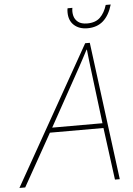

<svg xmlns="http://www.w3.org/2000/svg" viewBox="-108 -949 688 993"><g transform="rotate(-5 236.0 -452.0)"><path d="M-48 0 356 -716H380L473 0H448L412 -271H134L-18 0ZM148 -296H409L372 -594Q370 -614 367 -636.5Q364 -659 362 -682H360Q349 -660 336.5 -637.5Q324 -615 313 -594ZM375 -792Q332 -792 305.5 -816Q279 -840 279 -883Q279 -896 281 -904H306Q302 -883 307 -863Q312 -843 328.5 -830Q345 -817 376 -817Q419 -817 443 -840.5Q467 -864 479 -904H505Q489 -849 457 -820.5Q425 -792 375 -792Z"/></g></svg>

Font: Noto Sans Disp Thin
Style: Italic
Weight: 100
Italic angle: -12°
Designer: Monotype Design Team
Foundry: Monotype Imaging Inc.
Version: Version 2.000;GOOG;noto-source:20170915:90ef993387c0